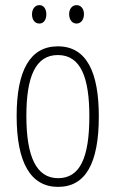

<svg xmlns="http://www.w3.org/2000/svg" viewBox="-20 -813 452 750"><path d="M105 -757C105 -736 116 -721 134 -721C150 -721 161 -735 161 -757C161 -779 150 -793 134 -793C116 -793 105 -777 105 -757ZM250 -758C250 -736 262 -721 279 -721C296 -721 308 -736 308 -758C308 -780 295 -793 279 -793C262 -793 250 -778 250 -758ZM366 -358C366 -530 319 -632 206 -632C97 -632 45 -537 45 -360C45 -177 100 -83 207 -83C314 -83 366 -175 366 -358ZM83 -360C83 -514 119 -598 206 -598C296 -598 329 -509 329 -359C329 -194 291 -117 207 -117C122 -117 83 -201 83 -360Z"/></svg>

Font: Noto Sans Kannada UI ExtraCondensed ExtraLight
Style: Regular
Weight: 200
Width: 2
Designer: Jelle Bosma - Monotype Design Team
Foundry: Monotype Imaging Inc.
Version: Version 2.005